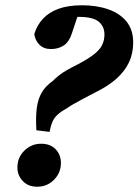

<svg xmlns="http://www.w3.org/2000/svg" viewBox="-20 -694 525 728"><path d="M118 -200Q115 -250 119.5 -284.5Q124 -319 138.5 -343.5Q153 -368 180 -387Q191 -398 203.5 -408Q216 -418 233.5 -428Q251 -438 275 -450Q315 -471 337 -488.5Q359 -506 367.5 -524Q376 -542 376 -563Q376 -594 354 -612Q332 -630 279 -630Q257 -630 240.5 -627.5Q224 -625 211 -623L280 -650L252 -566Q242 -535 221.5 -521.5Q201 -508 173 -508Q146 -508 129.5 -524.5Q113 -541 110 -565Q120 -598 142.5 -622.5Q165 -647 201.5 -660.5Q238 -674 291 -674Q347 -674 391 -658.5Q435 -643 460 -612Q485 -581 485 -533Q485 -492 469.5 -458.5Q454 -425 422.5 -396.5Q391 -368 342 -344Q313 -329 292.5 -318Q272 -307 258 -299Q244 -291 233 -283Q211 -271 198 -259Q185 -247 178.5 -231.5Q172 -216 168 -194ZM46 -59Q46 -97 72.5 -123Q99 -149 136 -149Q171 -149 191 -128Q211 -107 211 -76Q211 -39 185 -12.5Q159 14 121 14Q87 14 66.5 -7.5Q46 -29 46 -59Z"/></svg>

Font: Source Serif 4
Style: Bold Italic
Weight: 700
Italic angle: -12°
Designer: Frank Grießhammer
Foundry: Adobe Systems Incorporated
Version: Version 4.004;hotconv 1.0.116;makeotfexe 2.5.65601